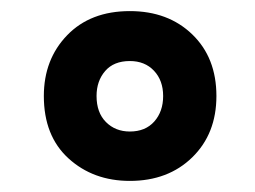

<svg xmlns="http://www.w3.org/2000/svg" viewBox="-20 -592 459 346"><path d="M214 -266Q148 -266 103.5 -306.5Q59 -347 59 -419Q59 -485 101 -528.5Q143 -572 214 -572Q283 -572 326.5 -530Q370 -488 370 -419Q370 -351 326.5 -308.5Q283 -266 214 -266ZM214 -355Q242 -355 258 -373Q274 -391 274 -419Q274 -447 257.5 -464.5Q241 -482 214 -482Q185 -482 169.5 -464Q154 -446 154 -419Q154 -389 171 -372Q188 -355 214 -355Z"/></svg>

Font: Noto Sans SemiCondensed
Style: Bold Italic
Weight: 700
Width: 4
Italic angle: -12°
Designer: Monotype Design Team
Foundry: Monotype Imaging Inc.
Version: Version 2.013; ttfautohint (v1.8.4.7-5d5b)